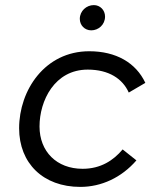

<svg xmlns="http://www.w3.org/2000/svg" viewBox="-20 -726 616 753"><path d="M295 7C377 7 456 -29 515 -97L461 -140C425 -97 375 -64 304 -64C202 -64 135 -132 135 -230C135 -331 194 -453 324 -453C407 -453 461 -417 485 -363L550 -401C513 -480 435 -525 330 -525C156 -525 55 -372 55 -223C55 -86 149 7 295 7ZM338 -607C366 -607 392 -629 392 -661C392 -686 373 -706 348 -706C319 -706 293 -683 293 -652C293 -627 312 -607 338 -607Z"/></svg>

Font: Fixel Display 20240404
Style: Italic
Weight: 400
Italic angle: -10°
Designer: AlfaBravo + MacPaw
Foundry: Kyrylo Tkachov, Marchela Mozhyna, Serhii Makarenko, Maria Weinstein, Zakhar Kryvoshyya
Version: Version 1.211;Glyphs 3.2 (3225)